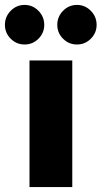

<svg xmlns="http://www.w3.org/2000/svg" viewBox="-70 -761 413 781"><path d="M243 -580Q210 -580 186.5 -603.5Q163 -627 163 -660Q163 -693 186.5 -717Q210 -741 243 -741Q276 -741 299.5 -717Q323 -693 323 -660Q323 -627 299.5 -603.5Q276 -580 243 -580ZM30 -580Q-3 -580 -26.5 -603.5Q-50 -627 -50 -660Q-50 -693 -26.5 -717Q-3 -741 30 -741Q63 -741 86.5 -717Q110 -693 110 -660Q110 -627 86.5 -603.5Q63 -580 30 -580ZM50 0V-515H224V0Z"/></svg>

Font: MuseoModerno Thin ExtraBold
Style: Regular
Weight: 800
Version: Version 1.002